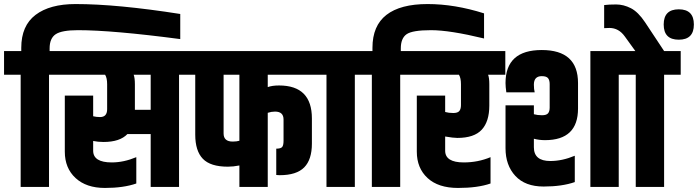

<svg xmlns="http://www.w3.org/2000/svg" viewBox="-60 -923 3446 948"><path d="M45 -671V-687Q45 -796 115.5 -849.5Q186 -903 313 -903Q518 -903 830 -854V-730Q495 -774 325 -774Q245 -774 215 -754Q185 -734 185 -684V-671H264V-554H182V0H42V-554H-40V-671Z M469 -507Q469 -538 459 -554H184V-671H906V-554H824V0H684V-261H569Q532 -222 451 -222Q423 -222 400 -227V-179Q400 -121 492 -121Q551 -121 613 -147V-17Q550 5 458 5Q366 5 313 -44Q260 -93 260 -174V-451H400V-349Q416 -345 434 -345Q469 -345 469 -384ZM684 -381V-554H600Q606 -538 606 -507V-381Z M1122 -554H1044V-264Q1044 -224 1089 -224Q1108 -224 1122 -228ZM1298 -372Q1280 -372 1262 -366V0H1122V-106Q1092 -100 1065 -100Q979 -100 941.5 -139Q904 -178 904 -258V-554H826V-671H1550V-554H1262V-493Q1284 -501 1318 -501Q1480 -501 1480 -338V-214Q1480 -135 1442 -96.5Q1404 -58 1321 -58Q1310 -58 1304 -59V-189Q1326 -189 1333 -197Q1340 -205 1340 -228V-333Q1340 -372 1298 -372Z M1552 -554H1470V-671H1774V-554H1692V0H1552Z M1779 -671V-687Q1779 -796 1848 -849.5Q1917 -903 2051 -903Q2185 -903 2330 -857V-733Q2161 -774 2068.5 -774Q1976 -774 1947.5 -754Q1919 -734 1919 -684V-671H1998V-554H1916V0H1776V-554H1694V-671Z M2198 -242Q2178 -242 2138 -249V-179Q2138 -121 2230 -121Q2300 -121 2362 -147V-17Q2299 5 2201.5 5Q2104 5 2051 -44Q1998 -93 1998 -174V-451H2138V-370Q2156 -365 2178 -365Q2200 -365 2208 -375Q2216 -385 2216 -404V-507Q2216 -538 2206 -554H1918V-671H2435V-554H2350Q2356 -538 2356 -507V-402Q2356 -323 2318.5 -282.5Q2281 -242 2198 -242Z M2631 -231Q2602 -231 2576 -238V-196Q2576 -128 2657 -128Q2716 -128 2778 -154V-24Q2715 -2 2624 -2Q2533 -2 2484.5 -54.5Q2436 -107 2436 -191V-403H2576V-359Q2594 -354 2616 -354Q2638 -354 2646 -363.5Q2654 -373 2654 -392V-508Q2654 -527 2646 -537Q2638 -547 2615 -547Q2576 -547 2576 -505Q2576 -483 2580 -467H2440Q2436 -495 2436 -513Q2436 -676 2615 -676Q2794 -676 2794 -513V-387Q2794 -231 2631 -231ZM2855 -671H3077V-554H2995V0H2855Z M3291.5 -727Q3217 -727 3217 -802Q3217 -877 3291.5 -877Q3366 -877 3366 -802Q3366 -727 3291.5 -727ZM3301 -671V-554H3219V0H3079V-554H2997V-671H3077L3025 -743Q2995 -785 2949 -785Q2933 -785 2923 -784V-898Q2945 -901 2982 -901Q3019 -901 3055 -882.5Q3091 -864 3125 -813L3219 -671Z"/></svg>

Font: Khand
Style: Bold
Weight: 700
Designer: Devanagari: Sanchit Sawaria, Jyotish Sonowal; Latin: Satya Rajpurohit
Foundry: Indian Type Foundry
Version: Version 1.101;PS 1.0;hotconv 1.0.78;makeotf.lib2.5.61930; tt